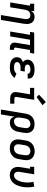

<svg xmlns="http://www.w3.org/2000/svg" viewBox="1584 -2411 1032 4240"><g transform="rotate(90 2100.0 -291.0)"><path d="M312 205 398 -313Q401 -329 402 -344.5Q403 -360 400.5 -375Q398 -390 391.5 -404Q385 -418 374.5 -427.5Q364 -437 349 -441.5Q334 -446 318 -446Q297 -446 275.5 -439Q254 -432 237 -417Q220 -402 210.5 -381Q201 -360 197 -339L141 0H33L106 -438H63V-530H229L217 -460Q228 -478 242.5 -493.5Q257 -509 275 -519.5Q293 -530 313 -534Q333 -538 352 -538Q381 -538 408 -530Q435 -522 455.5 -504.5Q476 -487 488.5 -463Q501 -439 506 -412Q511 -385 509.5 -356Q508 -327 504 -298L420 205Z M1047 8Q1029 8 1011 5.5Q993 3 977 -4Q961 -11 948.5 -23Q936 -35 929 -51Q922 -67 921 -85.5Q920 -104 923 -122L976 -438H857L784 0H676L749 -438H684L699 -530H1164L1148 -438H1084L1031 -122Q1030 -114 1031 -107Q1032 -100 1036.5 -94.5Q1041 -89 1048 -86.5Q1055 -84 1063 -84H1081V8Z M1471 8Q1442 8 1413.5 5Q1385 2 1358 -6.5Q1331 -15 1307.5 -29.5Q1284 -44 1268.5 -66.5Q1253 -89 1247 -117Q1241 -145 1246 -174Q1249 -193 1257.5 -211.5Q1266 -230 1282 -243.5Q1298 -257 1316.5 -266Q1335 -275 1354 -281Q1339 -290 1326.5 -303Q1314 -316 1307 -332.5Q1300 -349 1298.5 -368Q1297 -387 1300 -406Q1304 -428 1315 -449.5Q1326 -471 1344 -486.5Q1362 -502 1383.5 -512.5Q1405 -523 1427.5 -528.5Q1450 -534 1472 -536Q1494 -538 1516 -538Q1541 -538 1565 -535.5Q1589 -533 1611.5 -527Q1634 -521 1654.5 -510Q1675 -499 1690 -481.5Q1705 -464 1711.5 -441Q1718 -418 1714 -394Q1714 -392 1713.5 -390Q1713 -388 1712 -386H1605Q1605 -387 1605.5 -387.5Q1606 -388 1606 -389Q1608 -399 1604 -408.5Q1600 -418 1593 -425Q1586 -432 1576.5 -436Q1567 -440 1557.5 -442Q1548 -444 1537.5 -445Q1527 -446 1516 -446Q1506 -446 1495 -445Q1484 -444 1473 -442Q1462 -440 1451 -436.5Q1440 -433 1430.5 -427Q1421 -421 1414 -411Q1407 -401 1406 -390Q1403 -373 1410.5 -358Q1418 -343 1432 -335Q1446 -327 1463 -324.5Q1480 -322 1497 -322H1560L1545 -229H1482Q1469 -229 1456 -228.5Q1443 -228 1430.5 -225.5Q1418 -223 1405 -218Q1392 -213 1380.5 -205.5Q1369 -198 1361.5 -186.5Q1354 -175 1352 -162Q1349 -148 1353.5 -134.5Q1358 -121 1367.5 -112Q1377 -103 1389.5 -98Q1402 -93 1415.5 -89.5Q1429 -86 1443 -85Q1457 -84 1471 -84Q1489 -84 1507.5 -86.5Q1526 -89 1543.5 -95Q1561 -101 1577.5 -112Q1594 -123 1605 -139L1700 -98Q1682 -70 1655 -48.5Q1628 -27 1597.5 -14Q1567 -1 1535 3.5Q1503 8 1471 8Z M2152 0Q2130 0 2109 -3.5Q2088 -7 2070 -17Q2052 -27 2039 -42.5Q2026 -58 2019.5 -77.5Q2013 -97 2013 -119Q2013 -141 2017 -162L2062 -438H1921V-530H2185L2122 -147Q2120 -138 2120 -128.5Q2120 -119 2123.5 -110.5Q2127 -102 2135 -97Q2143 -92 2152 -92H2270V0ZM2123 -583 2071 -637 2233 -787 2303 -713Z M2399 205 2490 -342Q2494 -369 2503 -395Q2512 -421 2528 -445Q2544 -469 2566.5 -487.5Q2589 -506 2615 -517.5Q2641 -529 2668 -533.5Q2695 -538 2722 -538Q2753 -538 2783 -532Q2813 -526 2838.5 -511Q2864 -496 2882 -472.5Q2900 -449 2908.5 -420.5Q2917 -392 2917 -360.5Q2917 -329 2912 -298L2893 -188Q2889 -163 2881.5 -138.5Q2874 -114 2860.5 -91Q2847 -68 2828 -48.5Q2809 -29 2785.5 -16Q2762 -3 2736.5 2.5Q2711 8 2686 8Q2662 8 2639.5 1.5Q2617 -5 2600 -19.5Q2583 -34 2572.5 -54.5Q2562 -75 2557 -97L2507 205ZM2658 -84Q2674 -84 2689.5 -87.5Q2705 -91 2719.5 -98.5Q2734 -106 2746 -117.5Q2758 -129 2767 -143Q2776 -157 2780.5 -172.5Q2785 -188 2788 -203L2806 -313Q2809 -329 2809.5 -345.5Q2810 -362 2807 -377Q2804 -392 2797 -405.5Q2790 -419 2778 -428.5Q2766 -438 2751 -442Q2736 -446 2720 -446Q2697 -446 2674 -437.5Q2651 -429 2634 -411.5Q2617 -394 2608 -372Q2599 -350 2595 -327L2579 -229Q2576 -212 2575 -195.5Q2574 -179 2576 -163Q2578 -147 2583.5 -132Q2589 -117 2599.5 -105.5Q2610 -94 2625.5 -89Q2641 -84 2658 -84Z M3254 8Q3223 8 3192.5 2Q3162 -4 3137 -19Q3112 -34 3094 -57.5Q3076 -81 3067 -109.5Q3058 -138 3058 -169.5Q3058 -201 3064 -232L3082 -342Q3086 -369 3095.5 -396Q3105 -423 3122 -446.5Q3139 -470 3162.5 -488.5Q3186 -507 3212.5 -518.5Q3239 -530 3266 -535.5Q3293 -541 3321 -541Q3353 -541 3382.5 -533.5Q3412 -526 3437.5 -511Q3463 -496 3481.5 -472.5Q3500 -449 3508.5 -420.5Q3517 -392 3517 -360.5Q3517 -329 3512 -298L3493 -188Q3489 -161 3479.5 -134Q3470 -107 3453 -83.5Q3436 -60 3413 -41.5Q3390 -23 3363.5 -11.5Q3337 0 3309 4Q3281 8 3254 8ZM3256 -84Q3272 -84 3288 -87Q3304 -90 3318.5 -97.5Q3333 -105 3345.5 -117Q3358 -129 3366.5 -143Q3375 -157 3380 -172Q3385 -187 3388 -203L3406 -313Q3410 -338 3409 -362.5Q3408 -387 3396.5 -406.5Q3385 -426 3363 -436Q3341 -446 3317 -446Q3301 -446 3285.5 -442.5Q3270 -439 3255.5 -431.5Q3241 -424 3229 -412.5Q3217 -401 3208.5 -387Q3200 -373 3195 -357.5Q3190 -342 3187 -327L3169 -217Q3165 -193 3166 -168.5Q3167 -144 3178 -124.5Q3189 -105 3210.5 -94.5Q3232 -84 3256 -84Q3256 -84 3256 -84Q3256 -84 3256 -84Z M3850 8Q3819 8 3790 1Q3761 -6 3737 -21.5Q3713 -37 3697 -61Q3681 -85 3673.5 -113Q3666 -141 3666 -171.5Q3666 -202 3672 -232L3706 -438H3663V-530H3829L3777 -217Q3774 -202 3773.5 -186.5Q3773 -171 3775 -156.5Q3777 -142 3782.5 -128Q3788 -114 3798 -104Q3808 -94 3822 -89Q3836 -84 3851 -84Q3873 -84 3895 -94Q3917 -104 3933 -121.5Q3949 -139 3960 -159.5Q3971 -180 3979 -201.5Q3987 -223 3993 -244.5Q3999 -266 4002 -289Q4012 -346 4010 -402Q4008 -458 3996 -514L4101 -532Q4114 -469 4116.5 -404.5Q4119 -340 4108 -275Q4102 -241 4092.5 -208Q4083 -175 4068 -143Q4053 -111 4031 -82Q4009 -53 3980 -31.5Q3951 -10 3917 -1Q3883 8 3850 8Z"/></g></svg>

Font: Iosevka Slab Semibold Extended
Style: Italic
Weight: 600
Width: 7
Italic angle: -9°
Monospace: yes
Designer: Belleve Invis
Foundry: Belleve Invis
Version: Version 11.1.0; ttfautohint (v1.8.3)